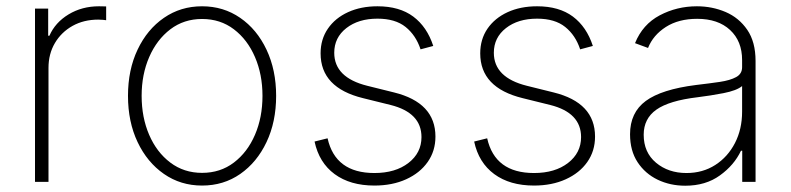

<svg xmlns="http://www.w3.org/2000/svg" viewBox="-20 -573 2491 605"><path d="M90.3 0V-545.9H131.8V-460.4H135.7Q153.8 -502 196 -527.6Q238.3 -553.2 292 -553.2Q297.9 -553.2 303.5 -553Q309.1 -552.7 314.5 -552.7V-509.3Q311 -509.8 304.4 -510.5Q297.9 -511.2 289.6 -511.2Q244.1 -511.2 208.7 -491.5Q173.3 -471.7 153.1 -437.5Q132.8 -403.3 132.8 -358.9V0Z M616.7 11.7Q549.3 11.7 496.6 -24.9Q443.8 -61.5 413.6 -125.2Q383.3 -189 383.3 -271Q383.3 -353 413.6 -416.7Q443.8 -480.5 496.6 -516.8Q549.3 -553.2 616.7 -553.2Q684.1 -553.2 736.8 -516.8Q789.6 -480.5 819.8 -416.5Q850.1 -352.5 850.1 -271Q850.1 -189 819.8 -125.2Q789.6 -61.5 737.1 -24.9Q684.6 11.7 616.7 11.7ZM616.7 -28.3Q674.3 -28.3 717 -60.8Q759.8 -93.3 783.4 -148.2Q807.1 -203.1 807.1 -271Q807.1 -338.4 783.4 -393.3Q759.8 -448.2 717 -480.7Q674.3 -513.2 616.7 -513.2Q559.6 -513.2 516.8 -480.7Q474.1 -448.2 450.2 -393.3Q426.3 -338.4 426.3 -271Q426.3 -203.1 450 -148.2Q473.6 -93.3 516.6 -60.8Q559.6 -28.3 616.7 -28.3Z M1159.7 11.7Q1083.5 11.7 1034.4 -24.4Q985.4 -60.5 971.2 -127L1012.2 -137.2Q1036.6 -27.8 1159.7 -27.8Q1226.1 -27.8 1267.1 -59.6Q1308.1 -91.3 1308.1 -141.1Q1308.1 -217.8 1210.9 -242.2L1124 -263.7Q990.2 -296.4 990.2 -404.8Q990.2 -449.2 1013.2 -482.7Q1036.1 -516.1 1076.7 -534.7Q1117.2 -553.2 1169.4 -553.2Q1238.8 -553.2 1282.2 -520.8Q1325.7 -488.3 1345.2 -428.2L1305.2 -417.5Q1290.5 -461.9 1258.1 -488Q1225.6 -514.2 1169.4 -514.2Q1109.4 -514.2 1071.3 -484.4Q1033.2 -454.6 1033.2 -406.7Q1033.2 -328.6 1137.2 -302.7L1221.7 -281.7Q1352.1 -249.5 1352.1 -142.6Q1352.1 -97.2 1327.6 -62.5Q1303.2 -27.8 1259.8 -8.1Q1216.3 11.7 1159.7 11.7Z M1662.6 11.7Q1586.4 11.7 1537.4 -24.4Q1488.3 -60.5 1474.1 -127L1515.1 -137.2Q1539.6 -27.8 1662.6 -27.8Q1729 -27.8 1770 -59.6Q1811 -91.3 1811 -141.1Q1811 -217.8 1713.9 -242.2L1627 -263.7Q1493.2 -296.4 1493.2 -404.8Q1493.2 -449.2 1516.1 -482.7Q1539.1 -516.1 1579.6 -534.7Q1620.1 -553.2 1672.4 -553.2Q1741.7 -553.2 1785.2 -520.8Q1828.6 -488.3 1848.1 -428.2L1808.1 -417.5Q1793.5 -461.9 1761 -488Q1728.5 -514.2 1672.4 -514.2Q1612.3 -514.2 1574.2 -484.4Q1536.1 -454.6 1536.1 -406.7Q1536.1 -328.6 1640.1 -302.7L1724.6 -281.7Q1855 -249.5 1855 -142.6Q1855 -97.2 1830.6 -62.5Q1806.2 -27.8 1762.7 -8.1Q1719.2 11.7 1662.6 11.7Z M2139.2 12.2Q2091.8 12.2 2052.2 -6.8Q2012.7 -25.9 1989 -62Q1965.3 -98.1 1965.3 -149.9Q1965.3 -218.3 2014.9 -254.9Q2064.5 -291.5 2173.3 -305.2Q2215.3 -310.1 2248 -314.9Q2280.8 -319.8 2299.6 -330.1Q2318.4 -340.3 2318.4 -361.3V-383.8Q2318.4 -443.4 2280.5 -478.5Q2242.7 -513.7 2176.8 -513.7Q2118.2 -513.7 2078.1 -488Q2038.1 -462.4 2022 -421.9L1981 -437Q2004.9 -496.1 2058.8 -524.7Q2112.8 -553.2 2175.8 -553.2Q2224.1 -553.2 2266.4 -535.2Q2308.6 -517.1 2334.7 -479Q2360.8 -440.9 2360.8 -380.9V0H2318.8V-98.1H2314.9Q2293.5 -52.7 2248.5 -20.3Q2203.6 12.2 2139.2 12.2ZM2143.1 -27.8Q2194.3 -27.8 2233.9 -53.2Q2273.4 -78.6 2295.9 -122.3Q2318.4 -166 2318.4 -221.2V-301.8Q2301.3 -287.6 2259.8 -279.5Q2218.3 -271.5 2178.2 -266.6Q2088.4 -255.9 2048.3 -227.5Q2008.3 -199.2 2008.3 -148.4Q2008.3 -92.8 2047.1 -60.3Q2085.9 -27.8 2143.1 -27.8Z"/></svg>

Font: Inter Extra Light
Style: Regular
Weight: 200
Designer: Rasmus Andersson
Foundry: rsms
Version: Version 4.000;git-3c8e0fc